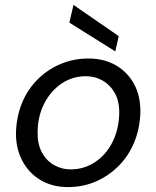

<svg xmlns="http://www.w3.org/2000/svg" viewBox="-20 -749 636 781"><path d="M256 12Q193 12 145 -16.5Q97 -45 70.5 -95.5Q44 -146 45 -210Q47 -275 69.5 -330Q92 -385 132.5 -425.5Q173 -466 226 -488.5Q279 -511 340 -511Q403 -511 451 -483.5Q499 -456 525.5 -407Q552 -358 551 -292Q549 -227 526.5 -171.5Q504 -116 463.5 -75Q423 -34 370.5 -11Q318 12 256 12ZM267 -60Q322 -60 366.5 -89.5Q411 -119 437 -170Q463 -221 465 -286Q466 -336 447.5 -369.5Q429 -403 398 -421Q367 -439 329 -439Q275 -439 231 -409.5Q187 -380 160.5 -329Q134 -278 133 -213Q132 -164 150 -130Q168 -96 199 -78Q230 -60 267 -60ZM449 -540 262 -657 279 -729 463 -602Z"/></svg>

Font: DM Sans 20pt
Style: Italic
Weight: 400
Italic angle: -10°
Version: Version 4.004;gftools[0.9.30]